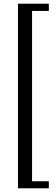

<svg xmlns="http://www.w3.org/2000/svg" viewBox="-20 -831 301 1036"><path d="M77 185V-811H243.5V-772H153V147H243.5V185Z"/></svg>

Font: Libre Caslon Condensed Medium
Style: Regular
Weight: 500
Designer: Pablo Impallari, Rodrigo Fuenzalida, Katja Schimmel, Ertekin Erdin
Foundry: Pablo Impallari, Rodrigo Fuenzalida
Version: Version 2.000; ttfautohint (v1.8.4.7-5d5b);gftools[0.9.33]